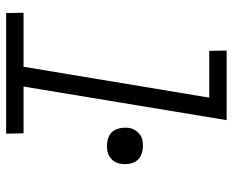

<svg xmlns="http://www.w3.org/2000/svg" viewBox="-88 -688 775 640"><g transform="rotate(90 300.0 -367.5)"><path d="M425 0H23L22 -58H202L305 -677H149L148 -735H380L268 -58H424ZM466 -336Q452 -336 438 -341Q424 -346 416.5 -356.5Q409 -367 406.5 -381.5Q404 -396 406 -411Q408 -421 413.5 -430Q419 -439 427.5 -445.5Q436 -452 446 -454Q456 -456 466 -456Q480 -456 493.5 -451Q507 -446 515 -435.5Q523 -425 525.5 -410.5Q528 -396 525 -381Q524 -371 518.5 -362Q513 -353 504 -346.5Q495 -340 485.5 -338Q476 -336 466 -336Z"/></g></svg>

Font: Iosevka Light Extended Oblique
Style: Regular
Weight: 300
Width: 7
Italic angle: -9°
Monospace: yes
Designer: Belleve Invis
Foundry: Belleve Invis
Version: Version 32.5.0; ttfautohint (v1.8.4)